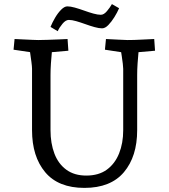

<svg xmlns="http://www.w3.org/2000/svg" viewBox="-20 -900 822 935"><path d="M391 15Q264 15 200 -61.5Q136 -138 136 -266V-565Q136 -576 133 -598.5Q130 -621 126.5 -645Q123 -669 120 -682L161 -641L46 -658L51 -710Q70 -709 93 -708Q116 -707 136.5 -706Q157 -705 166 -705Q184 -705 211.5 -706Q239 -707 266 -708Q293 -709 309 -710L313 -653L199 -643L236 -682Q235 -671 232.5 -646Q230 -621 228 -591Q226 -561 226 -535V-266Q226 -202 245 -152Q264 -102 303 -73.5Q342 -45 400 -45Q461 -45 500.5 -74Q540 -103 560 -153Q580 -203 580 -266V-565Q580 -573 578 -590Q576 -607 573 -626.5Q570 -646 567.5 -661.5Q565 -677 564 -682L608 -640L491 -658L496 -710Q524 -709 555 -707Q586 -705 601 -705Q633 -705 668 -707Q703 -709 731 -710L735 -653L621 -643L658 -682Q657 -671 654.5 -646Q652 -621 650 -591Q648 -561 648 -535V-266Q648 -138 583.5 -61.5Q519 15 391 15ZM261 -748 226 -769Q235 -791 248.5 -814Q262 -837 278 -853Q294 -869 308 -869Q323 -869 344.5 -863Q366 -857 389.5 -848.5Q413 -840 434.5 -834Q456 -828 471 -828Q486 -828 501 -846Q516 -864 525 -880L560 -860Q551 -839 537 -816.5Q523 -794 507.5 -778Q492 -762 477 -762Q462 -762 440.5 -768Q419 -774 395.5 -782.5Q372 -791 351 -797Q330 -803 315 -803Q300 -803 284.5 -784.5Q269 -766 261 -748Z"/></svg>

Font: Andada Pro
Style: Regular
Weight: 400
Designer: Carolina Giovagnoli
Foundry: Huerta Tipografica
Version: Version 3.003